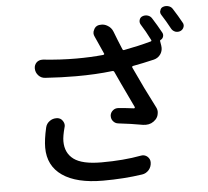

<svg xmlns="http://www.w3.org/2000/svg" viewBox="-59 -919 1118 1033"><g transform="rotate(-5 500.0 -402.0)"><path d="M175.8 -260.7Q180.7 -282.2 199.2 -294.9Q214.8 -305.7 233.4 -305.7Q236.3 -305.7 239.3 -305.7Q258.8 -303.7 268.6 -288.1Q276.4 -276.4 276.4 -264.6Q276.4 -258.8 274.4 -252.9Q261.7 -206.1 261.7 -178.7Q261.7 -115.2 307.1 -81.5Q352.5 -47.9 456.1 -47.9Q576.2 -47.9 669.9 -65.4Q674.8 -66.4 678.7 -66.4Q693.4 -66.4 705.1 -56.6Q719.7 -43.9 719.7 -25.4Q719.7 -2 705.1 15.6Q689.5 33.2 668 36.1Q569.3 50.8 456.1 50.8Q313.5 50.8 237.3 -2Q161.1 -54.7 161.1 -153.3Q161.1 -196.3 175.8 -260.7ZM730.5 -768.6Q723.6 -780.3 727.5 -793.5Q731.4 -806.6 743.2 -811.5Q757.8 -817.4 772.5 -813Q787.1 -808.6 794.9 -795.9Q819.3 -757.8 842.8 -714.8Q848.6 -704.1 844.7 -692.4Q840.8 -680.7 829.1 -675.8Q826.2 -673.8 827.1 -669.9L831.1 -645.5Q832 -639.6 832 -633.8Q832 -616.2 822.3 -600.6Q808.6 -580.1 785.2 -574.2Q723.6 -559.6 669.9 -549.8Q663.1 -547.9 666 -541Q718.8 -425.8 774.4 -318.4Q781.2 -305.7 781.2 -292Q781.2 -288.1 780.3 -284.2Q778.3 -265.6 765.6 -252Q743.2 -228.5 711.9 -228.5Q704.1 -228.5 696.3 -229.5Q631.8 -241.2 563.5 -249Q546.9 -251 536.1 -264.6Q527.3 -275.4 527.3 -290Q527.3 -292 527.3 -294.9Q529.3 -311.5 543 -322.3Q553.7 -331.1 568.4 -331.1Q570.3 -331.1 572.3 -331.1Q585.9 -330.1 614.7 -327.1Q643.6 -324.2 655.3 -322.3Q658.2 -322.3 659.7 -324.2Q661.1 -326.2 660.2 -329.1Q580.1 -497.1 567.4 -526.4Q564.5 -533.2 556.6 -532.2Q467.8 -521.5 360.4 -521.5Q282.2 -521.5 194.3 -527.3Q172.9 -528.3 158.2 -543.9Q142.6 -560.5 142.6 -583Q142.6 -601.6 156.2 -615.2Q168.9 -626 185.5 -626Q188.5 -626 191.4 -626Q283.2 -616.2 371.1 -616.2Q445.3 -616.2 516.6 -623Q519.5 -624 521 -626Q522.5 -627.9 520.5 -630.9Q508.8 -657.2 496.1 -685.5Q485.4 -710.9 478.5 -724.6Q473.6 -734.4 473.6 -743.2Q473.6 -752.9 478.5 -761.7Q486.3 -781.2 506.8 -785.2Q513.7 -786.1 520.5 -786.1Q537.1 -786.1 551.8 -777.3Q573.2 -765.6 582 -742.2Q596.7 -703.1 621.1 -644.5Q624 -637.7 630.9 -639.6Q709 -654.3 776.4 -672.9Q783.2 -674.8 779.3 -681.6Q754.9 -730.5 730.5 -768.6ZM845.7 -810.5Q840.8 -817.4 840.8 -826.2Q840.8 -830.1 842.8 -834Q845.7 -847.7 858.4 -852.5Q866.2 -855.5 875 -855.5Q880.9 -855.5 887.7 -853.5Q902.3 -849.6 910.2 -836.9Q936.5 -795.9 956.1 -759.8Q960.9 -752.9 960.9 -745.1Q960.9 -739.3 959 -734.4Q954.1 -720.7 940.4 -714.8Q933.6 -711.9 925.8 -711.9Q918.9 -711.9 913.1 -713.9Q898.4 -719.7 891.6 -732.4Q869.1 -774.4 845.7 -810.5Z"/></g></svg>

Font: Gen Jyuu Gothic Medium
Style: Regular
Weight: 500
Designer: [Source Han Sans]
Ryoko NISHIZUKA  (kana & ideographs); Paul D. Hunt (Latin, Greek & Cyrillic); Wenlong ZHANG  (bopomofo
Version: Version 1.002.20150607